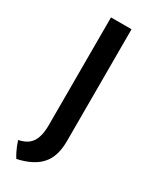

<svg xmlns="http://www.w3.org/2000/svg" viewBox="-205 -714 719 897"><g transform="rotate(30 154.5 -266.0)"><path d="M108.9 -663.1H219.7V-60.1Q219.7 -20.5 210.7 10.7Q201.7 42 181.9 65.4Q162.1 88.9 131.1 105Q100.1 121.1 56.6 130.9Q47.4 116.7 40.5 102.3Q33.7 87.9 28.8 76.2Q23.4 62.5 19.5 49.8Q41 45.4 57.6 36.6Q74.2 27.8 85.7 12.5Q97.2 -2.9 103 -26.4Q108.9 -49.8 108.9 -84Z"/></g></svg>

Font: Basic
Style: Regular
Weight: 400
Designer: Magnus Gaarde
Foundry: Magnus Gaarde
Version: Version 1.003; ttfautohint (v1.1) -l 6 -r 16 -G 0 -x 16 -D l